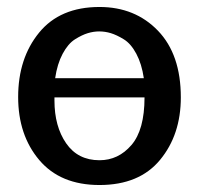

<svg xmlns="http://www.w3.org/2000/svg" viewBox="-20 -511 577 550"><path d="M32 -233Q32 -344 92 -417.5Q152 -491 265 -491Q367 -491 432.5 -423Q498 -355 498 -232Q498 -125 438.5 -53Q379 19 265 19Q153 19 92.5 -52.5Q32 -124 32 -233ZM136 -223Q136 -149 169.5 -100.5Q203 -52 265 -52Q319 -52 356.5 -95.5Q394 -139 394 -232H136ZM138 -287H392Q386 -328 370.5 -357Q355 -386 334.5 -398.5Q314 -411 297.5 -416Q281 -421 264 -421Q248 -421 231.5 -416Q215 -411 195 -398.5Q175 -386 159.5 -357Q144 -328 138 -287Z"/></svg>

Font: Coval
Style: Medium
Weight: 500
Foundry: Context Ltd
Version: Version 001.000